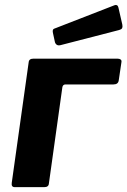

<svg xmlns="http://www.w3.org/2000/svg" viewBox="-20 -772 525 792"><path d="M41.2 0Q25.9 0 28.4 -17.4L98.2 -514.7Q99.5 -530 117.3 -530H465.1Q473.1 -530 477.8 -526.4Q482.5 -522.7 480.8 -514.7L469.9 -441.1Q467.8 -423.7 448 -423.7H250.2Q239.7 -423.7 237.3 -412.5L181.7 -15.3Q180.7 0 162.5 0ZM469.2 -737.7 484.5 -670.8Q486.2 -661.8 484.1 -656.5Q482.1 -651.1 469.6 -647.7L229.5 -585.7Q219.1 -583.2 213.2 -588Q207.4 -592.7 206 -600.9L198.4 -635.9Q195.3 -650.3 202.8 -653.4L452 -750.3Q457.5 -752.7 462.3 -750.5Q467.1 -748.3 469.2 -737.7Z"/></svg>

Font: Libre Franklin Thin
Style: Italic
Weight: 100
Italic angle: -8°
Designer: Pablo Impallari, Rodrigo Fuenzalida, Nhung Nguyen
Foundry: Impallari Type
Version: Version 3.000